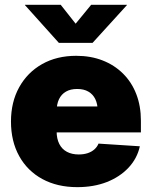

<svg xmlns="http://www.w3.org/2000/svg" viewBox="-20 -772 633 803"><path d="M303.2 10.7Q219.7 10.7 157.2 -23.2Q94.7 -57.1 60.3 -119.1Q25.9 -181.2 25.9 -263.7Q25.9 -345.2 60.3 -407.2Q94.7 -469.2 156 -503.9Q217.3 -538.6 298.8 -538.6Q359.4 -538.6 408.9 -519.3Q458.5 -500 494.6 -464.1Q530.8 -428.2 550 -378.4Q569.3 -328.6 569.3 -267.1V-218.3H85V-326.7H479.5L388.7 -306.2Q388.7 -336.4 378.7 -357.2Q368.7 -377.9 349.6 -388.9Q330.6 -399.9 302.7 -399.9Q274.9 -399.9 255.9 -388.9Q236.8 -377.9 226.8 -357.2Q216.8 -336.4 216.8 -306.2V-223.6Q216.8 -191.9 228 -169.9Q239.3 -147.9 260 -137Q280.8 -126 309.1 -126Q329.6 -126 346.2 -131.3Q362.8 -136.7 374.5 -147Q386.2 -157.2 392.1 -171.4L564.9 -160.2Q553.7 -109.4 517.6 -70.8Q481.4 -32.2 426.8 -10.7Q372.1 10.7 303.2 10.7ZM233.9 -752 296.4 -672.9 361.3 -752H510.7V-750.5L367.2 -592.8H226.1L84.5 -750.5V-752Z"/></svg>

Font: Inter 24pt Black
Style: Regular
Weight: 900
Designer: Rasmus Andersson
Foundry: rsms
Version: Version 4.001;git-66647c0bb